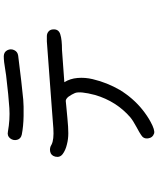

<svg xmlns="http://www.w3.org/2000/svg" viewBox="72 -858 855 1040"><g transform="rotate(-90 500.0 -338.5)"><path d="M291 -648.4Q267.6 -653.3 262.2 -673.8Q256.8 -694.3 270 -711.4Q283.2 -728.5 306.6 -723.6Q372.1 -711.9 433.6 -715.8Q497.1 -719.7 611.3 -733.4Q622.1 -734.4 643.6 -738.3Q665 -742.2 682.6 -744.1Q700.2 -746.1 715.8 -746.1Q738.3 -745.1 747.6 -726.6Q756.8 -708 748 -689.5Q739.3 -670.9 717.8 -668Q631.8 -657.2 581.1 -651.4Q512.7 -643.6 480 -640.6Q447.3 -637.7 391.6 -638.7Q335.9 -639.6 291 -648.4ZM860.4 -478.5Q861.3 -462.9 854 -453.1Q846.7 -443.4 832 -439.5Q804.7 -430.7 749 -430.7L574.2 -418Q593.8 -386.7 597.2 -346.2Q600.6 -305.7 590.8 -264.6Q581.1 -223.6 566.4 -187.5Q551.8 -151.4 532.2 -117.2Q488.3 -45.9 426.8 3.9Q391.6 32.2 358.4 49.8Q315.4 73.2 296.9 68.4Q273.4 60.5 270 35.6Q266.6 10.7 288.1 -2Q298.8 -9.8 332.5 -27.8Q366.2 -45.9 383.8 -60.5Q470.7 -135.7 504.9 -251Q526.4 -333 515.6 -360.4Q508.8 -377 495.1 -396.5Q482.4 -411.1 471.7 -410.2L441.4 -407.2Q428.7 -406.2 379.4 -401.4Q330.1 -396.5 297.9 -396.5Q265.6 -396.5 236.3 -404.3Q207 -411.1 186 -426.3Q165 -441.4 170.9 -466.8Q176.8 -490.2 197.8 -494.6Q218.8 -499 236.3 -487.3Q262.7 -473.6 324.2 -477.5Q353.5 -479.5 427.7 -485.4L794.9 -512.7Q809.6 -512.7 823.7 -512.7Q837.9 -512.7 848.6 -503.9Q859.4 -495.1 860.4 -478.5Z"/></g></svg>

Font: irohamaru Regular
Style: Regular
Weight: 400
Designer: [Source Han Sans]
Ryoko NISHIZUKA  (kana & ideographs); Paul D. Hunt (Latin, Greek & Cyrillic); Wenlong ZHANG  (bopomofo
Version: Version 1.00